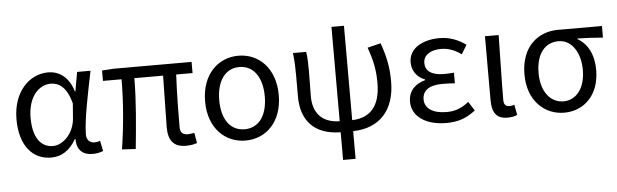

<svg xmlns="http://www.w3.org/2000/svg" viewBox="-53 -890 4129 1285"><g transform="rotate(-5 2011.5 -248.0)"><path d="M261 13C331 13 388 -24 429 -97H433C432 -21 475 13 540 13C572 13 594 6 610 -1L596 -70C585 -66 571 -63 559 -63C529 -63 505 -82 505 -119C505 -218 544 -400 573 -543H483L460 -414H457C426 -518 357 -557 289 -557C164 -557 51 -448 51 -262C51 -84 137 13 261 13ZM279 -63C195 -63 146 -136 146 -263C146 -406 221 -480 299 -480C350 -480 406 -453 436 -335L428 -232C420 -140 351 -63 279 -63Z M1166 13C1198 13 1222 8 1241 1L1229 -68C1208 -65 1195 -63 1185 -63C1151 -63 1134 -78 1134 -116C1134 -169 1135 -344 1142 -468H1252V-543H728L650 -538V-468H775C775 -321 761 -153 737 0L829 5C844 -146 861 -315 861 -468H1054C1053 -348 1048 -179 1048 -122C1048 -34 1082 13 1166 13Z M1567 13C1703 13 1814 -90 1814 -271C1814 -453 1703 -557 1567 -557C1431 -557 1319 -453 1319 -271C1319 -90 1431 13 1567 13ZM1567 -63C1470 -63 1414 -144 1414 -271C1414 -397 1470 -481 1567 -481C1664 -481 1720 -397 1720 -271C1720 -144 1664 -63 1567 -63Z M2434 -535C2468 -439 2479 -376 2479 -295C2479 -138 2410 -65 2289 -61V-695H2205V-61C2084 -63 2027 -135 2027 -243C2027 -278 2029 -357 2029 -416C2029 -464 2028 -505 2022 -543H1933C1940 -486 1941 -438 1941 -394V-249C1941 -95 2022 11 2205 13V199H2289V13C2466 9 2571 -102 2571 -297C2571 -391 2556 -465 2523 -557Z M2915 13C2990 13 3047 -4 3112 -54L3073 -115C3022 -74 2977 -60 2924 -60C2831 -60 2777 -97 2777 -157C2777 -217 2822 -250 2911 -250C2938 -250 2964 -249 2995 -247V-318C2969 -316 2949 -315 2928 -315C2840 -315 2803 -350 2803 -399C2803 -455 2855 -484 2922 -484C2972 -484 3016 -467 3058 -436L3095 -497C3044 -534 2985 -557 2919 -557C2808 -557 2712 -509 2712 -411C2712 -360 2742 -310 2798 -290V-285C2737 -269 2685 -227 2685 -150C2685 -49 2781 13 2915 13Z M3326 13C3357 13 3376 8 3392 0L3379 -69C3367 -65 3356 -63 3346 -63C3323 -63 3308 -75 3308 -106C3308 -237 3313 -396 3315 -543H3223V-113C3223 -32 3251 13 3326 13Z M3708 13C3841 13 3945 -85 3945 -254C3945 -357 3905 -432 3838 -470V-474C3898 -473 3948 -470 4009 -465V-543H3712C3584 -543 3464 -456 3464 -265C3464 -86 3577 13 3708 13ZM3709 -63C3622 -63 3559 -141 3559 -265C3559 -402 3624 -467 3710 -467C3804 -467 3856 -370 3856 -261C3856 -139 3795 -63 3709 -63Z"/></g></svg>

Font: Source Han Sans KR Regular
Style: Regular
Weight: 400
Designer: Ryoko NISHIZUKA (kana & ideographs); Paul D. Hunt (Latin, Greek & Cyrillic); Wenlong ZHANG (bopomofo); Sandoll Communica
Foundry: Adobe Systems Incorporated
Version: Version 1.004;PS 1.004;hotconv 1.0.82;makeotf.lib2.5.63406